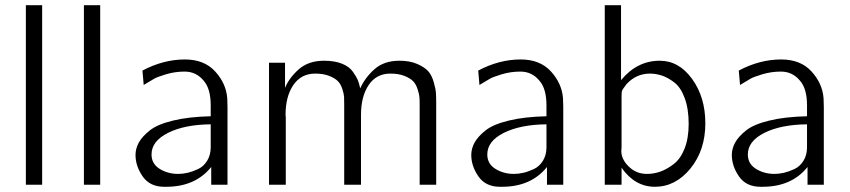

<svg xmlns="http://www.w3.org/2000/svg" viewBox="-20 -715 3289 743"><path d="M80.1 0V-694.8H143.1V0Z M304.7 0V-694.8H367.7V0Z M504.4 -115.2Q504.4 -140.1 517.3 -163.6Q530.3 -187 559.8 -210.4Q589.4 -233.9 649.9 -248.5Q710.4 -263.2 795.4 -265.1V-307.1Q795.4 -372.1 768.1 -402.8Q739.3 -438 694.3 -438Q657.2 -438 622.3 -427.5Q587.4 -417 575.9 -409.9Q564.5 -402.8 536.1 -386.2L531.2 -441.9Q612.3 -484.9 695.3 -484.9Q770.5 -484.9 812.7 -438.5Q855 -392.1 859.4 -335L860.4 -300.8V0H797.4V-68.8Q735.8 7.8 623.5 7.8Q623 7.8 622.1 7.8H615.2Q560.1 7.8 532.2 -32.2Q504.4 -72.3 504.4 -115.2ZM566.4 -117.2Q566.4 -81.1 597.9 -61.5Q629.4 -42 669.4 -42Q687.5 -42 706.3 -46.4Q725.1 -50.8 746.6 -60.8Q768.1 -70.8 781.7 -93Q795.4 -115.2 795.4 -145V-233.9Q694.3 -232.9 630.4 -200.9Q566.4 -168.9 566.4 -117.2Z M1021 0V-472.2H1083V-375Q1099.1 -414.1 1136.5 -447Q1173.8 -480 1233.9 -480Q1274.9 -480 1303.5 -468.5Q1332 -457 1345.9 -437Q1359.9 -417 1364.5 -405.5Q1369.1 -394 1373 -377Q1374 -374 1374 -373Q1392.1 -414.1 1429 -447Q1465.8 -480 1525.9 -480Q1565.9 -480 1594.5 -467.5Q1623 -455.1 1637 -439.5Q1650.9 -423.8 1658.4 -397.5Q1666 -371.1 1667 -355Q1668 -338.9 1668 -314.9V0H1604V-311Q1604 -329.1 1603 -340.1Q1602.1 -351.1 1595.9 -370.1Q1589.8 -389.2 1578.9 -400.6Q1567.9 -412.1 1545.4 -421.1Q1522.9 -430.2 1490.7 -430.2Q1436.5 -430.2 1406.7 -386Q1377 -341.8 1377 -270V0H1312V-311Q1312 -329.1 1311.5 -340.1Q1311 -351.1 1304.9 -370.1Q1298.8 -389.2 1287.8 -400.6Q1276.9 -412.1 1254.4 -421.1Q1231.9 -430.2 1199.7 -430.2Q1145.5 -430.2 1115.2 -386Q1085 -341.8 1085 -270Q1085 -268.1 1085.4 -266.1Q1085.9 -264.2 1085.9 -262.2V0Z M1803.7 -115.2Q1803.7 -140.1 1816.7 -163.6Q1829.6 -187 1859.1 -210.4Q1888.7 -233.9 1949.2 -248.5Q2009.8 -263.2 2094.7 -265.1V-307.1Q2094.7 -372.1 2067.4 -402.8Q2038.6 -438 1993.7 -438Q1956.5 -438 1921.6 -427.5Q1886.7 -417 1875.2 -409.9Q1863.8 -402.8 1835.4 -386.2L1830.6 -441.9Q1911.6 -484.9 1994.6 -484.9Q2069.8 -484.9 2112.1 -438.5Q2154.3 -392.1 2158.7 -335L2159.7 -300.8V0H2096.7V-68.8Q2035.2 7.8 1922.9 7.8Q1922.4 7.8 1921.4 7.8H1914.6Q1859.4 7.8 1831.5 -32.2Q1803.7 -72.3 1803.7 -115.2ZM1865.7 -117.2Q1865.7 -81.1 1897.2 -61.5Q1928.7 -42 1968.8 -42Q1986.8 -42 2005.6 -46.4Q2024.4 -50.8 2045.9 -60.8Q2067.4 -70.8 2081.1 -93Q2094.7 -115.2 2094.7 -145V-233.9Q1993.7 -232.9 1929.7 -200.9Q1865.7 -168.9 1865.7 -117.2Z M2320.3 0V-694.8H2383.3V-404.8Q2445.3 -480 2533.2 -480Q2607.4 -480 2658.4 -409.4Q2709.5 -338.9 2709.5 -237.8Q2709.5 -133.8 2651.9 -63Q2594.2 7.8 2514.2 7.8Q2437 7.8 2385.3 -65.9V0ZM2384.3 -130.9Q2384.3 -98.6 2413.3 -70.3Q2442.4 -42 2483.4 -42Q2510.3 -42 2535.6 -51Q2561 -60.1 2587.2 -80.1Q2613.3 -100.1 2629.2 -140.1Q2645 -180.2 2645 -235.8Q2645 -293.9 2629.6 -335.4Q2614.3 -377 2589.4 -396Q2564.5 -415 2541.3 -422.6Q2518.1 -430.2 2495.1 -430.2Q2441.9 -430.2 2404.3 -389.2Q2389.2 -369.1 2387.2 -364.5Q2385.3 -359.9 2385.3 -342.8V-145Q2385.3 -142.1 2384.8 -137.9Q2384.3 -133.8 2384.3 -130.9Z M2812 -115.2Q2812 -140.1 2825 -163.6Q2837.9 -187 2867.4 -210.4Q2897 -233.9 2957.5 -248.5Q3018.1 -263.2 3103 -265.1V-307.1Q3103 -372.1 3075.7 -402.8Q3046.9 -438 3002 -438Q2964.8 -438 2929.9 -427.5Q2895 -417 2883.5 -409.9Q2872.1 -402.8 2843.8 -386.2L2838.9 -441.9Q2919.9 -484.9 3002.9 -484.9Q3078.1 -484.9 3120.4 -438.5Q3162.6 -392.1 3167 -335L3168 -300.8V0H3105V-68.8Q3043.5 7.8 2931.2 7.8Q2930.7 7.8 2929.7 7.8H2922.9Q2867.7 7.8 2839.8 -32.2Q2812 -72.3 2812 -115.2ZM2874 -117.2Q2874 -81.1 2905.5 -61.5Q2937 -42 2977.1 -42Q2995.1 -42 3013.9 -46.4Q3032.7 -50.8 3054.2 -60.8Q3075.7 -70.8 3089.4 -93Q3103 -115.2 3103 -145V-233.9Q3002 -232.9 2938 -200.9Q2874 -168.9 2874 -117.2Z"/></svg>

Font: CMU Bright
Style: Roman
Weight: 500
Version: Version 0.7.0